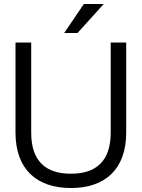

<svg xmlns="http://www.w3.org/2000/svg" viewBox="-20 -934 713 966"><path d="M337 12C512 12 615 -86 615 -267V-720H537V-267C537 -122 462 -60 337 -60C211 -60 137 -122 137 -267V-720H58V-267C58 -86 161 12 337 12ZM303 -768H370L502 -914H402Z"/></svg>

Font: Aspekta 350
Style: Regular
Weight: 350
Designer: Ivo Dolenc
Version: Version 2.000